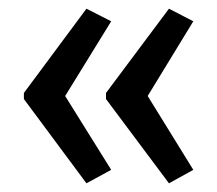

<svg xmlns="http://www.w3.org/2000/svg" viewBox="-20 -485 500 442"><path d="M35 -271 179 -465 236 -436 130 -264 236 -94 179 -63 35 -257ZM224 -271 369 -465 425 -436 320 -264 425 -94 369 -63 224 -257Z"/></svg>

Font: Noto Sans Tamil ExtraCondensed
Style: Regular
Weight: 400
Width: 2
Designer: Jelle Bosma - Monotype Design Team
Foundry: Monotype Imaging Inc.
Version: Version 2.004; ttfautohint (v1.8.4.7-5d5b)